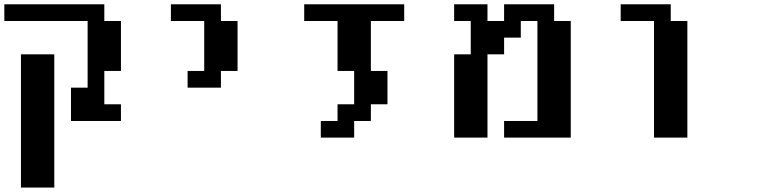

<svg xmlns="http://www.w3.org/2000/svg" viewBox="-20 -635 3499 886"><path d="M76.7 230.5V-384.3H230.5V230.5ZM307.6 -76.7V-230.5H384.3V-538.1H0V-615.2H461.4V-538.1H538.1V-307.6H461.4V-153.8H538.1V-76.7Z M845.7 -230.5V-307.6H922.4V-538.1H768.6V-615.2H999.5V-538.1H1076.2V-307.6H999.5V-230.5Z M1460.4 0V-76.7H1537.6V-153.8H1614.3V-307.6H1537.6V-538.1H1383.8V-615.2H1845.2V-538.1H1691.4V-307.6H1768.1V-153.8H1691.4V-76.7H1614.3V0Z M2075.7 0V-384.3H2152.3V-538.1H2075.7V-615.2H2229.5V-538.1H2306.2V-615.2H2537.1V-538.1H2613.8V0H2306.2V-76.7H2460V-538.1H2383.3V-461.4H2306.2V-384.3H2229.5V0Z M2998 0V-538.1H2844.2V-615.2H3075.2V-538.1H3151.9V0Z"/></svg>

Font: Good Old DOS
Style: Regular
Weight: 400
Designer: Vasily Draigo
Foundry: Vasily Draigo
Version: 1.0